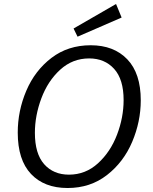

<svg xmlns="http://www.w3.org/2000/svg" viewBox="-20 -934 766 963"><path d="M69 -269Q69 -378 112 -479Q155 -580 238 -643.5Q321 -707 435 -707Q551 -707 618.5 -636.5Q686 -566 686 -431Q686 -324 643 -222.5Q600 -121 516.5 -56Q433 9 319 9Q202 9 135.5 -61.5Q69 -132 69 -269ZM600 -432Q600 -536 552.5 -588.5Q505 -641 427 -641Q344 -641 282 -584.5Q220 -528 187.5 -441Q155 -354 155 -268Q155 -163 201.5 -110.5Q248 -58 326 -58Q409 -58 471.5 -115Q534 -172 567 -258.5Q600 -345 600 -432ZM590 -846 369 -750 349 -791 562 -914Z"/></svg>

Font: Bitter Pro
Style: Italic
Weight: 400
Italic angle: -9°
Designer: Sol Matas, and Bitter project Authors
Foundry: Sol Matas
Version: Version 1.010